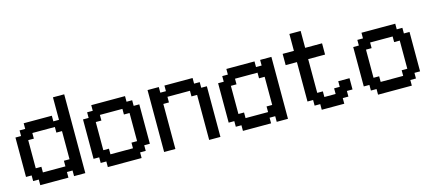

<svg xmlns="http://www.w3.org/2000/svg" viewBox="-61 -1592 4622 2059"><g transform="rotate(-15 2250.0 -562.5)"><path d="M500 -250V-312.5H562.5V-625H500V-687.5H250V-625H187.5V-312.5H250V-250ZM187.5 -125V-187.5H125V-250H62.5V-687.5H125V-750H187.5V-812.5H500V-750H562.5V-1000H687.5V-125H562.5V-187.5H500V-125Z M1250 -250V-312.5H1312.5V-625H1250V-687.5H1000V-625H937.5V-312.5H1000V-250ZM937.5 -125V-187.5H875V-250H812.5V-687.5H875V-750H937.5V-812.5H1312.5V-750H1375V-687.5H1437.5V-250H1375V-187.5H1312.5V-125Z M1562.5 -125V-812.5H1687.5V-750H1750V-812.5H2062.5V-750H2125V-687.5H2187.5V-125H2062.5V-625H2000V-687.5H1750V-625H1687.5V-125Z M2750 -250V-312.5H2812.5V-625H2750V-687.5H2500V-625H2437.5V-312.5H2500V-250ZM2437.5 -125V-187.5H2375V-250H2312.5V-687.5H2375V-750H2437.5V-812.5H2750V-750H2812.5V-812.5H2937.5V-125H2812.5V-187.5H2750V-125Z M3312.5 -125V-187.5H3250V-250H3187.5V-687.5H3062.5V-812.5H3187.5V-1000H3312.5V-812.5H3500V-687.5H3312.5V-312.5H3375V-250H3500V-312.5H3562.5V-375H3687.5V-250H3625V-187.5H3562.5V-125Z M4250 -250V-312.5H4312.5V-625H4250V-687.5H4000V-625H3937.5V-312.5H4000V-250ZM3937.5 -125V-187.5H3875V-250H3812.5V-687.5H3875V-750H3937.5V-812.5H4312.5V-750H4375V-687.5H4437.5V-250H4375V-187.5H4312.5V-125Z"/></g></svg>

Font: Better VCR
Style: Regular
Weight: 400
Designer: artdzyk
Foundry: https://fontstruct.com
Version: Version 1.0